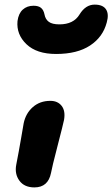

<svg xmlns="http://www.w3.org/2000/svg" viewBox="-20 -797 489 836"><path d="M224.1 -562Q139.6 -562 95.2 -604.5Q50.8 -647 56.2 -705.1Q60.5 -738.3 79.1 -755.1Q97.7 -772 126 -772Q147.5 -772 158.7 -762.7Q169.9 -753.4 173.8 -733.9Q177.7 -712.9 192.6 -701.9Q207.5 -690.9 238.8 -690.9Q300.3 -690.9 326.2 -733.9Q352.5 -776.9 392.1 -776.9Q428.2 -776.9 441.7 -756.1Q455.1 -735.4 444.8 -699.2Q428.2 -635.7 372.3 -598.9Q316.4 -562 224.1 -562ZM129.9 19Q85.9 19 64.5 -10.3Q43 -39.6 50.8 -80.1Q62 -137.2 72 -195.8Q82 -254.4 83 -259.8Q91.8 -303.2 122.8 -330.6Q153.8 -357.9 199.2 -357.9Q231.4 -357.9 248.5 -335.9Q265.6 -314 258.8 -274.9Q254.9 -255.4 230.5 -161.4Q206.1 -67.4 202.1 -43.9Q189.5 19 129.9 19Z"/></svg>

Font: Shantell Sans Irregular Bouncy
Style: Bold Italic
Weight: 700
Italic angle: -11.31°
Designer: Stephen Nixon, Anya Danilova, Shantell Martin
Foundry: Arrow Type
Version: Version 1.006;[9816181b4]